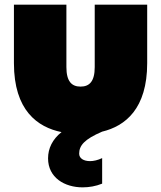

<svg xmlns="http://www.w3.org/2000/svg" viewBox="-20 -567 694 827"><path d="M187 115C187 198 258 240 336 240C364 240 393 235 420 224V114C401 123 383 127 368 127C340 127 321 115 321 95C321 60 343 33 420 0C520 -24 614 -99 614 -295V-547H388V-278C388 -216 365 -194 327 -194C289 -194 266 -216 266 -278V-547H40V-295C40 -91 142 -19 245 2C206 33 187 72 187 115Z"/></svg>

Font: Chess Sans Black
Style: Regular
Weight: 900
Designer: Wolf Bōese
Foundry: Wolf Bōese
Version: Version 7.223;Glyphs 3.3 (3306)